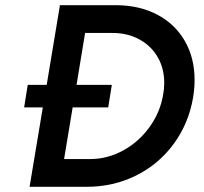

<svg xmlns="http://www.w3.org/2000/svg" viewBox="-20 -720 788 740"><path d="M87 -393H160L211 -700H431Q520 -699 588 -662.5Q656 -626 693 -561Q730 -496 730 -411Q730 -379 724 -343Q707 -244 649.5 -165.5Q592 -87 504.5 -43.5Q417 0 314 0H94L145 -306H73ZM328 -107Q394 -107 454.5 -140Q515 -173 556.5 -230.5Q598 -288 609 -357Q613 -377 613 -400Q613 -456 588 -499.5Q563 -543 517.5 -568Q472 -593 413 -593H308L275 -393H411L397 -306H260L227 -107Z"/></svg>

Font: Oak Sans Semibold
Style: Italic
Weight: 600
Italic angle: -9.49998°
Foundry: Erik Kennedy, Walven
Version: Version 1.000